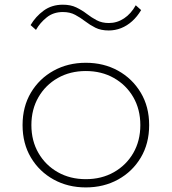

<svg xmlns="http://www.w3.org/2000/svg" viewBox="-20 -802 750 838"><path d="M354.5 16Q276.5 16 214 -18.5Q151.5 -53 115 -114.2Q78.5 -175.5 78.5 -256Q78.5 -336.5 115 -397.8Q151.5 -459 214 -493.5Q276.5 -528 354.5 -528Q433 -528 495.2 -493.5Q557.5 -459 594.2 -397.8Q631 -336.5 631 -256Q631 -175.5 594.5 -114.2Q558 -53 495.5 -18.5Q433 16 354.5 16ZM354.5 -20Q423.5 -20 477.2 -50.5Q531 -81 561.8 -134.2Q592.5 -187.5 592.5 -256Q592.5 -324.5 561.8 -377.8Q531 -431 477.2 -461.5Q423.5 -492 354.5 -492Q286 -492 232.2 -461.5Q178.5 -431 147.8 -377.8Q117 -324.5 117 -256Q117 -187.5 147.8 -134.2Q178.5 -81 232.2 -50.5Q286 -20 354.5 -20ZM454.5 -669Q420.5 -669 396.5 -681Q372.5 -693 351.8 -709Q331 -725 308.2 -737.2Q285.5 -749.5 254.5 -749.5Q213 -749.5 183.8 -726Q154.5 -702.5 137 -671.5L113.5 -692.5Q135.5 -730 170.8 -755.8Q206 -781.5 254.5 -781.5Q288.5 -781.5 313.2 -769.5Q338 -757.5 358.8 -741.5Q379.5 -725.5 402.2 -713.5Q425 -701.5 455 -701.5Q491 -701.5 521.5 -721.8Q552 -742 572.5 -779L596 -758Q579 -729.5 556.8 -709.5Q534.5 -689.5 508.5 -679.2Q482.5 -669 454.5 -669Z"/></svg>

Font: Spartan Thin ExtraLight
Style: Regular
Weight: 250
Version: Version 1.004